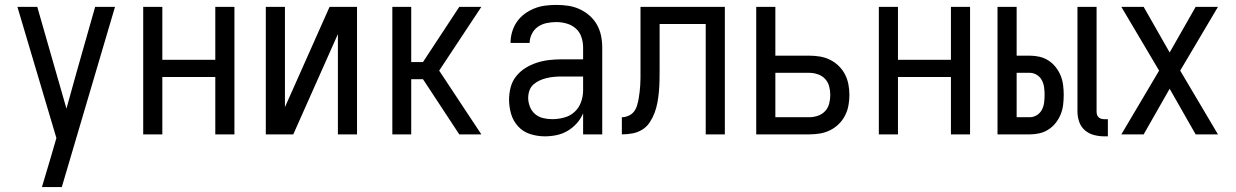

<svg xmlns="http://www.w3.org/2000/svg" viewBox="-20 -548 5040 783"><path d="M151 215Q160 185 169 154.5Q178 124 187 94L210 15L51 -520H132L251 -105L293 -256L368 -520H449L232 215Z M564 0V-520H642V-304H858V-520H936V0H858V-234H642V0Z M1064 0V-520H1142V-111L1324 -520H1436V0H1358V-409L1176 0Z M1580 0V-520H1657V-295H1705L1853 -520H1943L1771 -260L1943 0H1853L1705 -225H1657V0Z M2202 8Q2172 8 2143 -1Q2114 -10 2093.5 -32Q2073 -54 2064.5 -83Q2056 -112 2056 -142Q2056 -167 2062.5 -192Q2069 -217 2085 -237Q2101 -257 2122.5 -270.5Q2144 -284 2168.5 -292Q2193 -300 2218 -303Q2243 -306 2269 -306H2358V-355Q2358 -376 2351 -397Q2344 -418 2328 -432Q2312 -446 2291 -452Q2270 -458 2249 -458Q2229 -458 2209.5 -454Q2190 -450 2174 -439Q2158 -428 2149 -410Q2140 -392 2140 -373H2062Q2062 -396 2068.5 -418Q2075 -440 2088 -459Q2101 -478 2119.5 -491.5Q2138 -505 2159 -513.5Q2180 -522 2203 -525Q2226 -528 2249 -528Q2273 -528 2297 -524.5Q2321 -521 2343 -511Q2365 -501 2383.5 -485Q2402 -469 2414 -448Q2426 -427 2431 -403Q2436 -379 2436 -355V0H2358V-86Q2349 -64 2332.5 -45.5Q2316 -27 2295 -14.5Q2274 -2 2250 3Q2226 8 2202 8ZM2232 -62Q2256 -62 2280.5 -68.5Q2305 -75 2323 -91.5Q2341 -108 2349.5 -131.5Q2358 -155 2358 -180V-236H2269Q2254 -236 2238.5 -234.5Q2223 -233 2208.5 -229.5Q2194 -226 2180 -219.5Q2166 -213 2155 -203Q2144 -193 2139 -178.5Q2134 -164 2134 -149Q2134 -131 2141 -113Q2148 -95 2162 -83Q2176 -71 2194.5 -66.5Q2213 -62 2232 -62Z M2516 0V-70Q2530 -70 2543.5 -76Q2557 -82 2565.5 -93Q2574 -104 2578 -118Q2582 -132 2584.5 -145.5Q2587 -159 2588.5 -173Q2590 -187 2591 -201.5Q2592 -216 2592 -230Q2592 -244 2592 -258V-520H2936V0H2858V-450H2670V-260Q2670 -238 2669.5 -216.5Q2669 -195 2667 -173Q2665 -151 2661 -129.5Q2657 -108 2649.5 -88Q2642 -68 2630 -49.5Q2618 -31 2599.5 -19.5Q2581 -8 2559.5 -4Q2538 0 2516 0Z M3064 0V-520H3142V-321H3280Q3302 -321 3323.5 -317.5Q3345 -314 3364.5 -304.5Q3384 -295 3400 -279.5Q3416 -264 3426 -244.5Q3436 -225 3440 -203.5Q3444 -182 3444 -161Q3444 -139 3440 -117.5Q3436 -96 3426 -76.5Q3416 -57 3400 -41.5Q3384 -26 3364.5 -16.5Q3345 -7 3323.5 -3.5Q3302 0 3280 0ZM3142 -70H3280Q3298 -70 3315.5 -76Q3333 -82 3345 -95Q3357 -108 3361.5 -125.5Q3366 -143 3366 -161Q3366 -178 3361.5 -195.5Q3357 -213 3345 -226Q3333 -239 3315.5 -245Q3298 -251 3280 -251H3142Z M3564 0V-520H3642V-304H3858V-520H3936V0H3858V-234H3642V0Z M4483 8Q4462 8 4441 2.5Q4420 -3 4404 -17Q4388 -31 4381 -51.5Q4374 -72 4374 -93V-520H4452V-93Q4452 -87 4453.5 -81Q4455 -75 4459.5 -70.5Q4464 -66 4470 -64Q4476 -62 4483 -62H4498V8ZM4048 0V-520H4126V-321H4180Q4200 -321 4219.5 -316.5Q4239 -312 4256 -301Q4273 -290 4285.5 -274Q4298 -258 4305.5 -239.5Q4313 -221 4315.5 -201Q4318 -181 4318 -161Q4318 -140 4315.5 -120Q4313 -100 4305.5 -81.5Q4298 -63 4285.5 -47Q4273 -31 4256 -20Q4239 -9 4219.5 -4.5Q4200 0 4180 0ZM4126 -70H4180Q4195 -70 4208.5 -78.5Q4222 -87 4229 -100.5Q4236 -114 4238 -129.5Q4240 -145 4240 -161Q4240 -176 4238 -191.5Q4236 -207 4229 -220.5Q4222 -234 4208.5 -242.5Q4195 -251 4180 -251H4126Z M4553 0 4707 -260 4553 -520H4644L4750 -334L4856 -520H4947L4793 -260L4947 0H4856L4750 -186L4644 0Z"/></svg>

Font: Iosevka Fuck
Style: Regular
Weight: 400
Monospace: yes
Designer: Belleve Invis
Foundry: Belleve Invis
Version: Version 28.0.7; ttfautohint (v1.8.3)